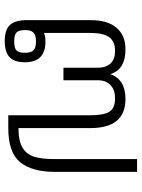

<svg xmlns="http://www.w3.org/2000/svg" viewBox="86 -670 599 811"><g transform="rotate(90 385.5 -264.5)"><path d="M65 -78V-347Q65 -420 97.5 -457.5Q130 -495 188 -495Q274 -495 293 -431Q316 -495 398 -495Q521 -495 521 -347V-43Q575 -43 603.5 -60Q632 -77 642 -109.5Q652 -142 652 -196V-544H706V-196Q706 -101 665.5 -50.5Q625 0 521 0H467V-345Q467 -403 452 -427Q437 -451 395 -451Q360 -451 339.5 -432Q319 -413 319 -378V-233H266V-378Q266 -413 248 -432Q230 -451 195 -451Q155 -451 137 -426Q119 -401 119 -344V-151Q134 -157 155 -157Q243 -157 243 -71Q243 -25 221 -5Q199 15 154 15Q106 15 85.5 -7Q65 -29 65 -78ZM203 -71Q203 -96 192.5 -106.5Q182 -117 155 -117Q129 -117 118 -106.5Q107 -96 107 -71Q107 -44 117.5 -34.5Q128 -25 155 -25Q183 -25 193 -34.5Q203 -44 203 -71Z"/></g></svg>

Font: Pridi ExtraLight
Style: Regular
Weight: 275
Designer: Katatrad Team
Foundry: CadsonDemak
Version: Version 1.001